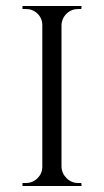

<svg xmlns="http://www.w3.org/2000/svg" viewBox="-20 -620 346 640"><path d="M185 -600V0H121V-600ZM124 -64V0H55V-10Q55 -10 60.5 -10Q66 -10 66 -10Q89 -10 105 -26Q121 -42 121 -64ZM183 -64H185Q186 -42 202 -26Q218 -10 241 -10Q241 -10 246 -10Q251 -10 251 -10L252 0H183ZM183 -536V-600H252L251 -590Q251 -590 246 -590Q241 -590 241 -590Q218 -590 202 -574.5Q186 -559 185 -536ZM124 -536H121Q121 -559 105 -574.5Q89 -590 66 -590Q66 -590 60.5 -590Q55 -590 55 -590V-600H124Z"/></svg>

Font: Cinzel
Style: Regular
Weight: 400
Designer: Natanael Gama
Version: Version 2.000